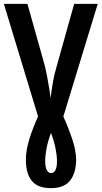

<svg xmlns="http://www.w3.org/2000/svg" viewBox="-20 -734 526 994"><path d="M243 240Q175 240 144.5 202Q114 164 114 93Q114 44 132 -14Q150 -72 177 -131L0 -714H122L213 -390Q218 -368 224 -338Q230 -308 234.5 -278Q239 -248 242 -226Q246 -261 253.5 -305.5Q261 -350 271 -382L364 -714H486L308 -131Q337 -66 355.5 -9Q374 48 374 92Q374 161 343 200.5Q312 240 243 240ZM244 162Q258 162 266.5 147.5Q275 133 275 101Q275 72 267.5 34Q260 -4 244 -46Q228 -3 221 34Q214 71 214 99Q214 132 222.5 147Q231 162 244 162Z"/></svg>

Font: Noto Sans ExtraCondensed SemiBold
Style: Regular
Weight: 600
Width: 2
Designer: Monotype Design Team
Foundry: Monotype Imaging Inc.
Version: Version 2.013; ttfautohint (v1.8.4.7-5d5b)